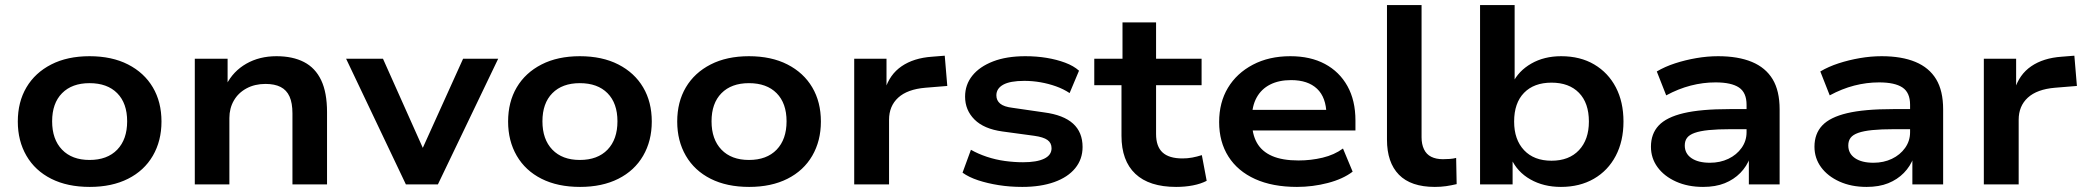

<svg xmlns="http://www.w3.org/2000/svg" viewBox="-20 -725 8199 755"><path d="M333 10Q245 10 181.5 -22Q118 -54 84 -112.5Q50 -171 50 -247Q50 -324 84 -381.5Q118 -439 181.5 -471.5Q245 -504 332 -504Q420 -504 483.5 -471.5Q547 -439 581 -381.5Q615 -324 615 -247Q615 -171 581 -112.5Q547 -54 483.5 -22Q420 10 333 10ZM332 -96Q402 -96 441 -136.5Q480 -177 480 -248Q480 -319 441 -358.5Q402 -398 332 -398Q263 -398 224 -358.5Q185 -319 185 -248Q185 -177 224 -136.5Q263 -96 332 -96Z M746 0V-494H875V-392H870Q897 -445 948.5 -474.5Q1000 -504 1067 -504Q1131 -504 1175.5 -481Q1220 -458 1243 -409.5Q1266 -361 1266 -284V0H1130V-279Q1130 -320 1118.5 -345.5Q1107 -371 1083.5 -383Q1060 -395 1024 -395Q982 -395 949.5 -377.5Q917 -360 899.5 -329.5Q882 -299 882 -261V0Z M1576 0 1341 -494H1486L1654 -118H1631L1801 -494H1939L1702 0Z M2261 10Q2173 10 2109.5 -22Q2046 -54 2012 -112.5Q1978 -171 1978 -247Q1978 -324 2012 -381.5Q2046 -439 2109.5 -471.5Q2173 -504 2260 -504Q2348 -504 2411.5 -471.5Q2475 -439 2509 -381.5Q2543 -324 2543 -247Q2543 -171 2509 -112.5Q2475 -54 2411.5 -22Q2348 10 2261 10ZM2260 -96Q2330 -96 2369 -136.5Q2408 -177 2408 -248Q2408 -319 2369 -358.5Q2330 -398 2260 -398Q2191 -398 2152 -358.5Q2113 -319 2113 -248Q2113 -177 2152 -136.5Q2191 -96 2260 -96Z M2926 10Q2838 10 2774.5 -22Q2711 -54 2677 -112.5Q2643 -171 2643 -247Q2643 -324 2677 -381.5Q2711 -439 2774.5 -471.5Q2838 -504 2925 -504Q3013 -504 3076.5 -471.5Q3140 -439 3174 -381.5Q3208 -324 3208 -247Q3208 -171 3174 -112.5Q3140 -54 3076.5 -22Q3013 10 2926 10ZM2925 -96Q2995 -96 3034 -136.5Q3073 -177 3073 -248Q3073 -319 3034 -358.5Q2995 -398 2925 -398Q2856 -398 2817 -358.5Q2778 -319 2778 -248Q2778 -177 2817 -136.5Q2856 -96 2925 -96Z M3339 0V-494H3466V-372H3460Q3478 -432 3525.5 -464.5Q3573 -497 3645 -502L3695 -506L3705 -387L3619 -380Q3548 -374 3512 -341Q3476 -308 3476 -254V0Z M4000 10Q3951 10 3907 3Q3863 -4 3826.5 -16Q3790 -28 3765 -46L3798 -136Q3826 -120 3860.5 -108.5Q3895 -97 3931.5 -92Q3968 -87 4003 -87Q4057 -87 4086 -101Q4115 -115 4115 -142Q4115 -163 4099 -174.5Q4083 -186 4047 -191L3922 -208Q3849 -218 3812 -255Q3775 -292 3775 -345Q3775 -392 3803.5 -427.5Q3832 -463 3885 -483.5Q3938 -504 4012 -504Q4056 -504 4095.5 -497.5Q4135 -491 4168.5 -478.5Q4202 -466 4223 -447L4186 -359Q4162 -375 4132.5 -385.5Q4103 -396 4071.5 -401.5Q4040 -407 4008 -407Q3952 -407 3925 -392Q3898 -377 3898 -350Q3898 -330 3913 -317.5Q3928 -305 3962 -301L4086 -283Q4162 -273 4199.5 -239Q4237 -205 4237 -147Q4237 -99 4208 -63.5Q4179 -28 4125.5 -9Q4072 10 4000 10Z M4605 10Q4499 10 4444.5 -41.5Q4390 -93 4390 -191V-390H4283V-494H4394V-637H4526V-494H4705V-390H4526V-198Q4526 -149 4551.5 -125.5Q4577 -102 4630 -102Q4650 -102 4668.5 -105.5Q4687 -109 4706 -115L4725 -14Q4702 -2 4671 4Q4640 10 4605 10Z M5080 10Q4984 10 4915.5 -21Q4847 -52 4810.5 -109.5Q4774 -167 4774 -245Q4774 -322 4808.5 -379.5Q4843 -437 4906.5 -470.5Q4970 -504 5054 -504Q5133 -504 5190 -473.5Q5247 -443 5278.5 -386.5Q5310 -330 5310 -251V-212H4882V-293H5215L5196 -275Q5195 -342 5159 -376Q5123 -410 5057 -410Q5009 -410 4974.5 -392.5Q4940 -375 4921.5 -341.5Q4903 -308 4903 -261V-250Q4903 -198 4922.5 -163.5Q4942 -129 4982.5 -111.5Q5023 -94 5086 -94Q5135 -94 5181 -105Q5227 -116 5261 -141L5299 -50Q5261 -21 5201.5 -5.5Q5142 10 5080 10Z M5622 10Q5528 10 5481 -38Q5434 -86 5434 -176V-705H5570V-185Q5570 -158 5579.5 -138Q5589 -118 5608 -108.5Q5627 -99 5654 -99Q5667 -99 5681 -100Q5695 -101 5706 -104L5708 -1Q5687 4 5666.5 7Q5646 10 5622 10Z M6118 10Q6050 10 5998 -19.5Q5946 -49 5922 -102H5928V0H5800V-705H5936V-398H5928Q5951 -446 6001.5 -475Q6052 -504 6119 -504Q6194 -504 6249 -471.5Q6304 -439 6334 -381.5Q6364 -324 6364 -247Q6364 -170 6333.5 -112Q6303 -54 6247.5 -22Q6192 10 6118 10ZM6081 -93Q6150 -93 6189 -134.5Q6228 -176 6228 -247Q6228 -320 6189 -360Q6150 -400 6081 -400Q6012 -400 5973 -360Q5934 -320 5934 -247Q5934 -176 5973 -134.5Q6012 -93 6081 -93Z M6677 10Q6617 10 6570.5 -11Q6524 -32 6498 -67.5Q6472 -103 6472 -148Q6472 -199 6502.5 -231.5Q6533 -264 6600.5 -280Q6668 -296 6781 -296H6866V-217H6785Q6734 -217 6699.5 -213.5Q6665 -210 6644 -202.5Q6623 -195 6614 -183Q6605 -171 6605 -153Q6605 -121 6631.5 -103Q6658 -85 6704 -85Q6744 -85 6776.5 -100.5Q6809 -116 6828.5 -143.5Q6848 -171 6848 -205V-313Q6848 -361 6818 -381Q6788 -401 6726 -401Q6677 -401 6628.5 -388.5Q6580 -376 6532 -350L6495 -444Q6527 -463 6567 -476Q6607 -489 6650.5 -496.5Q6694 -504 6736 -504Q6815 -504 6869 -481.5Q6923 -459 6950.5 -413.5Q6978 -368 6978 -295V0H6857V-105L6862 -106Q6849 -71 6823.5 -45Q6798 -19 6762 -4.5Q6726 10 6677 10Z M7320 10Q7260 10 7213.5 -11Q7167 -32 7141 -67.5Q7115 -103 7115 -148Q7115 -199 7145.5 -231.5Q7176 -264 7243.5 -280Q7311 -296 7424 -296H7509V-217H7428Q7377 -217 7342.5 -213.5Q7308 -210 7287 -202.5Q7266 -195 7257 -183Q7248 -171 7248 -153Q7248 -121 7274.5 -103Q7301 -85 7347 -85Q7387 -85 7419.5 -100.5Q7452 -116 7471.5 -143.5Q7491 -171 7491 -205V-313Q7491 -361 7461 -381Q7431 -401 7369 -401Q7320 -401 7271.5 -388.5Q7223 -376 7175 -350L7138 -444Q7170 -463 7210 -476Q7250 -489 7293.5 -496.5Q7337 -504 7379 -504Q7458 -504 7512 -481.5Q7566 -459 7593.5 -413.5Q7621 -368 7621 -295V0H7500V-105L7505 -106Q7492 -71 7466.5 -45Q7441 -19 7405 -4.5Q7369 10 7320 10Z M7781 0V-494H7908V-372H7902Q7920 -432 7967.5 -464.5Q8015 -497 8087 -502L8137 -506L8147 -387L8061 -380Q7990 -374 7954 -341Q7918 -308 7918 -254V0Z"/></svg>

Font: Nunito Sans 10pt SemiExpanded
Style: Bold
Weight: 700
Width: 6
Designer: Vernon Adams
Foundry: Vernon Adams
Version: Version 3.101;gftools[0.9.27]